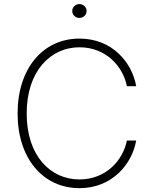

<svg xmlns="http://www.w3.org/2000/svg" viewBox="-20 -930 765 959"><path d="M377 9.8C540.5 9.8 639.6 -110.4 660.2 -228H613.8C594.2 -128.9 508.8 -33.7 377 -33.7C233.9 -33.7 113.3 -148.9 113.3 -363.3C113.3 -576.2 233.4 -693.8 377 -693.8C508.8 -693.8 594.2 -599.1 613.8 -499.5H660.2C639.6 -618.7 540 -737.3 377 -737.3C195.3 -737.3 67.9 -588.9 67.9 -363.3C67.9 -138.2 195.3 9.8 377 9.8ZM376.5 -840.3C396.5 -840.3 412.6 -856 412.6 -875C412.6 -894 396.5 -909.7 376.5 -909.7C356.9 -909.7 340.8 -894 340.8 -875C340.8 -856 356.9 -840.3 376.5 -840.3Z"/></svg>

Font: Raveo ExtraLight
Style: Regular
Weight: 200
Designer: Jakub Foglar, Rasmus Andersson (Inter)
Foundry: Jakubfoglar.com
Version: Version 1.100;Glyphs 3.2.3 (3260)